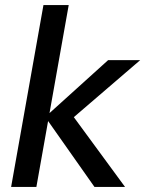

<svg xmlns="http://www.w3.org/2000/svg" viewBox="-20 -740 576 760"><path d="M354 0 159 -277 408 -502H535L237 -246L246 -312L475 0ZM24 0 152 -720H252L124 0Z"/></svg>

Font: DM Sans 16pt Medium
Style: Italic
Weight: 500
Italic angle: -10°
Version: Version 4.004;gftools[0.9.30]